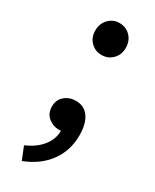

<svg xmlns="http://www.w3.org/2000/svg" viewBox="-193 -594 684 846"><g transform="rotate(30 149.0 -171.0)"><path d="M149 -380Q117 -380 94.5 -402.5Q72 -425 72 -460Q72 -496 94.5 -519Q117 -542 149 -542Q182 -542 204.5 -519Q227 -496 227 -460Q227 -425 204.5 -402.5Q182 -380 149 -380ZM79 200 53 135Q105 113 134 76.5Q163 40 162 -5L154 -97L202 -21Q192 -10 179 -5.5Q166 -1 151 -1Q121 -1 97.5 -20.5Q74 -40 74 -75Q74 -109 97.5 -129Q121 -149 154 -149Q197 -149 220 -116Q243 -83 243 -25Q243 54 199.5 112.5Q156 171 79 200Z"/></g></svg>

Font: Noto Sans TC Thin Medium
Style: Regular
Weight: 500
Version: Version 2.004-H2;hotconv 1.0.118;makeotfexe 2.5.65603